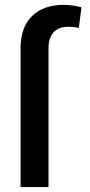

<svg xmlns="http://www.w3.org/2000/svg" viewBox="-20 -759 365 779"><path d="M63.5 0V-563.5Q63.5 -648.4 109.9 -693.8Q156.2 -739.3 239.3 -739.3Q271.5 -739.3 310.5 -729.5L299.8 -645.5Q278.8 -650.4 256.8 -650.4Q217.8 -650.4 197.3 -627.7Q176.8 -605 176.8 -563.5V0Z"/></svg>

Font: Pretendard GOV Medium
Style: Regular
Weight: 500
Designer: Base glyphs from Inter by Rasmus Andersson; Hangeul glyphs from Noto Sans CJK(Source Han Sans) by Jang Soo-young and Kan
Foundry: Kil Hyung-jin
Version: Version 1.309